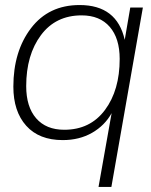

<svg xmlns="http://www.w3.org/2000/svg" viewBox="-20 -546 599 762"><path d="M229 10Q135 10 84 -47Q33 -104 33 -202Q33 -342 103 -434Q173 -526 296 -526Q444 -526 475 -388L497 -516H547L422 196H371L423 -97Q396 -48 345.5 -19Q295 10 229 10ZM235 -31Q338 -31 396.5 -109.5Q455 -188 455 -312Q455 -394 415.5 -439.5Q376 -485 304 -485Q201 -485 142.5 -406.5Q84 -328 84 -204Q84 -122 123.5 -76.5Q163 -31 235 -31Z"/></svg>

Font: Creato Display Light
Style: Italic
Weight: 300
Italic angle: -10°
Version: Version 1.000